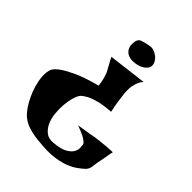

<svg xmlns="http://www.w3.org/2000/svg" viewBox="-199 -799 906 906"><g transform="rotate(45 254.0 -346.5)"><path d="M293 -188.5Q310.5 -191.4 328.1 -194.3Q345.7 -197.3 359.4 -199.2Q376 -202.1 390.6 -205.1Q406.2 -207 423.8 -209Q438.5 -210.9 457.5 -212.4Q476.6 -213.9 498 -214.8Q496.1 -207 494.1 -195.3Q492.2 -183.6 490.2 -172.9Q487.3 -160.2 485.4 -147.5Q481.4 -129.9 480 -117.7Q478.5 -105.5 477.1 -96.7Q475.6 -87.9 472.2 -81.1Q468.8 -74.2 461.9 -67.4Q450.2 -56.6 432.1 -43.5Q414.1 -30.3 388.2 -20Q362.3 -9.8 327.6 -4.4Q293 1 247.1 -2Q201.2 -4.9 170.9 -11.2Q140.6 -17.6 120.6 -27.8Q100.6 -38.1 87.4 -51.8Q74.2 -65.4 62.5 -83Q50.8 -100.6 39.1 -125.5Q27.3 -150.4 19.5 -177.7Q11.7 -205.1 9.8 -231.9Q7.8 -258.8 15.6 -281.2Q24.4 -298.8 49.8 -316.4Q72.3 -332 113.8 -351.1Q155.3 -370.1 228.5 -389.6Q226.6 -407.2 223.1 -422.4Q219.7 -437.5 215.8 -448.2Q211.9 -460.9 206.1 -470.7Q200.2 -479.5 195.3 -490.2Q190.4 -499 185.1 -508.8Q179.7 -518.6 174.8 -528.3L366.2 -551.8Q356.4 -541 351.1 -528.8Q345.7 -516.6 343.8 -505.9Q339.8 -493.2 339.8 -480.5Q338.9 -466.8 340.8 -447.3Q342.8 -430.7 346.2 -404.8Q349.6 -378.9 357.4 -343.8Q310.5 -340.8 280.8 -333Q251 -325.2 233.4 -316.4Q212.9 -305.7 201.2 -293.9Q192.4 -283.2 185.5 -260.3Q178.7 -237.3 176.3 -209Q173.8 -180.7 176.8 -150.9Q179.7 -121.1 190.4 -97.7Q201.2 -74.2 219.7 -59.6Q238.3 -44.9 268.6 -47.9Q313.5 -51.8 335.4 -64Q357.4 -76.2 366.2 -90.8Q375 -105.5 374.5 -119.6Q374 -133.8 373 -141.6Q371.1 -147.5 361.3 -155.3Q353.5 -162.1 337.4 -169.9Q321.3 -177.7 293 -188.5ZM275.4 -585.9Q239.3 -581.1 219.2 -597.7Q199.2 -614.3 201.2 -644.5Q202.1 -673.8 219.7 -680.7Q237.3 -687.5 265.6 -692.4Q279.3 -695.3 293 -690.4Q306.6 -685.5 317.4 -677.2Q328.1 -668.9 334.5 -657.7Q340.8 -646.5 340.8 -635.7Q340.8 -625 334.5 -616.2Q328.1 -607.4 318.4 -601.1Q308.6 -594.7 296.9 -590.8Q285.2 -586.9 275.4 -585.9Z"/></g></svg>

Font: Irish Growler
Style: Regular
Weight: 400
Designer: Squid
Foundry: Font Diner, Inc DBA Sideshow
Version: Version 1.000